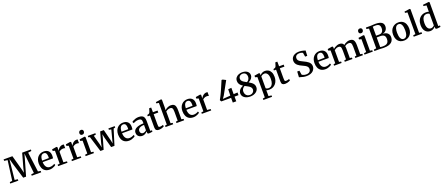

<svg xmlns="http://www.w3.org/2000/svg" viewBox="205 -3145 13231 5711"><g transform="rotate(-20 6820.0 -290.0)"><path d="M81.5 -56 164.5 -683 59 -697V-743H337.5L461 -293.5L492.5 -163.5L522 -294L646.5 -743H921.5V-697L814.5 -683L896.5 -57L979 -45V0H680V-45L767.5 -56L719.5 -509.5L701 -697L659.5 -542.5L512 -32.5H421.5L275.5 -513L225.5 -697L206 -509.5L158.5 -56L255 -45V0H0.5V-45Z M1248.5 11Q1164 11 1108.5 -24.5Q1053 -60 1026 -123.5Q999 -187 999 -270.5Q999 -337 1018.2 -390Q1037.5 -443 1072.2 -480.5Q1107 -518 1154 -538Q1201 -558 1257 -558Q1351.5 -558 1403.8 -507.2Q1456 -456.5 1458.5 -361.5Q1458.5 -330.5 1457 -308.2Q1455.5 -286 1451.5 -269.5H1124Q1125 -222.5 1135.5 -183.8Q1146 -145 1165.8 -117.2Q1185.5 -89.5 1214.8 -74.5Q1244 -59.5 1283 -59.5Q1323.5 -59.5 1364.5 -73.5Q1405.5 -87.5 1428 -105L1447 -63Q1430 -45 1399 -28.2Q1368 -11.5 1328.8 -0.2Q1289.5 11 1248.5 11ZM1124 -317.5 1336.5 -320Q1338 -330.5 1338.5 -342.5Q1339 -354.5 1339 -365Q1339 -429 1317.2 -467.5Q1295.5 -506 1242.5 -506Q1217.5 -506 1196.2 -495.8Q1175 -485.5 1159.2 -463.2Q1143.5 -441 1134.5 -405Q1125.5 -369 1124 -317.5Z M1515 0V-44.5L1583 -54V-462.5L1516.5 -480.5V-530.5L1658 -554.5H1666L1688 -537.5V-514.5L1685 -426.5L1688 -428Q1692 -439 1705.2 -459.5Q1718.5 -480 1740.8 -501.2Q1763 -522.5 1793 -537.2Q1823 -552 1860 -552Q1873.5 -552 1881.8 -550.5Q1890 -549 1895 -547V-428Q1888.5 -433.5 1873.8 -437.5Q1859 -441.5 1836 -441.5Q1802 -441.5 1776.5 -433.5Q1751 -425.5 1732.5 -413.5Q1714 -401.5 1701 -389V-54.5L1811.5 -44V0Z M1951.5 0V-44.5L2019.5 -54V-462.5L1953 -480.5V-530.5L2094.5 -554.5H2102.5L2124.5 -537.5V-514.5L2121.5 -426.5L2124.5 -428Q2128.5 -439 2141.8 -459.5Q2155 -480 2177.2 -501.2Q2199.5 -522.5 2229.5 -537.2Q2259.5 -552 2296.5 -552Q2310 -552 2318.2 -550.5Q2326.5 -549 2331.5 -547V-428Q2325 -433.5 2310.2 -437.5Q2295.5 -441.5 2272.5 -441.5Q2238.5 -441.5 2213 -433.5Q2187.5 -425.5 2169 -413.5Q2150.5 -401.5 2137.5 -389V-54.5L2248 -44V0Z M2386 0V-45L2458.5 -55.5V-462.5L2388 -481V-529.5L2547.5 -554.5H2554L2577 -536.5V-55L2648 -45V0ZM2510.5 -632.5Q2477.5 -632.5 2460 -652.8Q2442.5 -673 2442.5 -701.5Q2442.5 -733.5 2462 -757Q2481.5 -780.5 2518.5 -780.5H2519.5Q2552.5 -780.5 2570 -760.8Q2587.5 -741 2587.5 -712.5Q2587.5 -680.5 2568 -656.5Q2548.5 -632.5 2511.5 -632.5Z M2651.5 -499.5V-543H2891V-499.5L2821 -486L2900 -190.5L2924.5 -79L2948 -193L3043 -543H3158L3247.5 -191L3271 -78.5L3298.5 -192.5L3375 -485.5L3303.5 -499.5V-543H3503V-499.5L3449 -486L3296 6H3191L3099 -329.5L3075.5 -443L3050.5 -329.5L2953.5 6H2851.5L2700 -486.5Z M3761.5 11Q3677 11 3621.5 -24.5Q3566 -60 3539 -123.5Q3512 -187 3512 -270.5Q3512 -337 3531.2 -390Q3550.5 -443 3585.2 -480.5Q3620 -518 3667 -538Q3714 -558 3770 -558Q3864.5 -558 3916.8 -507.2Q3969 -456.5 3971.5 -361.5Q3971.5 -330.5 3970 -308.2Q3968.5 -286 3964.5 -269.5H3637Q3638 -222.5 3648.5 -183.8Q3659 -145 3678.8 -117.2Q3698.5 -89.5 3727.8 -74.5Q3757 -59.5 3796 -59.5Q3836.5 -59.5 3877.5 -73.5Q3918.5 -87.5 3941 -105L3960 -63Q3943 -45 3912 -28.2Q3881 -11.5 3841.8 -0.2Q3802.5 11 3761.5 11ZM3637 -317.5 3849.5 -320Q3851 -330.5 3851.5 -342.5Q3852 -354.5 3852 -365Q3852 -429 3830.2 -467.5Q3808.5 -506 3755.5 -506Q3730.5 -506 3709.2 -495.8Q3688 -485.5 3672.2 -463.2Q3656.5 -441 3647.5 -405Q3638.5 -369 3637 -317.5Z M4176 10.5Q4133 10.5 4096.5 -7Q4060 -24.5 4037.8 -59.2Q4015.5 -94 4015.5 -146Q4015.5 -195 4042.2 -229.2Q4069 -263.5 4114.5 -285Q4160 -306.5 4217 -316.8Q4274 -327 4335 -328V-365Q4335 -405 4326 -429.8Q4317 -454.5 4294.2 -466.2Q4271.5 -478 4229.5 -478Q4174 -478 4131.5 -461.5Q4089 -445 4064.5 -432.5L4040 -481Q4052.5 -492 4085 -509.8Q4117.5 -527.5 4163.5 -541.5Q4209.5 -555.5 4262.5 -555.5Q4331 -555.5 4371.8 -535Q4412.5 -514.5 4430.8 -471.8Q4449 -429 4449 -362V-49L4503 -48V-6.5Q4492 -3.5 4473.5 0Q4455 3.5 4434.2 6Q4413.5 8.5 4395 8.5Q4366 8.5 4353.5 0Q4341 -8.5 4341 -37.5V-71.5Q4329.5 -57 4306.2 -37.5Q4283 -18 4250 -3.8Q4217 10.5 4176 10.5ZM4228 -60Q4253.5 -60 4283 -74Q4312.5 -88 4335 -109V-278.5Q4269.5 -278.5 4226.2 -263Q4183 -247.5 4161.5 -220.8Q4140 -194 4140 -159.5Q4140 -126 4151.5 -104Q4163 -82 4182.8 -71Q4202.5 -60 4228 -60Z M4707 10Q4652.5 10 4623.8 -15.5Q4595 -41 4595 -104V-480H4527V-523Q4536.5 -526 4548.5 -529.2Q4560.5 -532.5 4571 -536Q4581.5 -539.5 4587 -543.5Q4593.5 -548.5 4598.5 -554.2Q4603.5 -560 4607.5 -568Q4611.5 -576 4615.5 -585.5Q4620.5 -597.5 4626.5 -617.2Q4632.5 -637 4638.2 -657.2Q4644 -677.5 4648 -691.5H4711.5L4713.5 -543H4859.5V-480H4714V-169Q4714 -121.5 4718 -99.5Q4722 -77.5 4733.5 -71.2Q4745 -65 4766.5 -65Q4790.5 -65 4818.2 -72Q4846 -79 4861 -86L4877 -42.5Q4861.5 -30 4834.8 -18Q4808 -6 4775 2Q4742 10 4707 10Z M4975 -55V-743L4898.5 -755V-795.5L5063 -819H5069.5L5092 -803L5092.5 -556.5L5088 -472Q5106 -490 5136 -509.5Q5166 -529 5203.5 -542.2Q5241 -555.5 5281.5 -555.5Q5343 -555.5 5376.8 -532Q5410.5 -508.5 5424 -459.8Q5437.5 -411 5437.5 -335.5V-55.5L5503 -45V0H5261V-45L5319.5 -55.5V-335Q5319.5 -384.5 5312.8 -417Q5306 -449.5 5286.5 -465.2Q5267 -481 5228 -481Q5203 -481 5178.5 -473.5Q5154 -466 5132.2 -453.8Q5110.5 -441.5 5093.5 -428V-55.5L5157 -45V0H4915V-45Z M5797.5 11Q5713 11 5657.5 -24.5Q5602 -60 5575 -123.5Q5548 -187 5548 -270.5Q5548 -337 5567.2 -390Q5586.5 -443 5621.2 -480.5Q5656 -518 5703 -538Q5750 -558 5806 -558Q5900.5 -558 5952.8 -507.2Q6005 -456.5 6007.5 -361.5Q6007.5 -330.5 6006 -308.2Q6004.5 -286 6000.5 -269.5H5673Q5674 -222.5 5684.5 -183.8Q5695 -145 5714.8 -117.2Q5734.5 -89.5 5763.8 -74.5Q5793 -59.5 5832 -59.5Q5872.5 -59.5 5913.5 -73.5Q5954.5 -87.5 5977 -105L5996 -63Q5979 -45 5948 -28.2Q5917 -11.5 5877.8 -0.2Q5838.5 11 5797.5 11ZM5673 -317.5 5885.5 -320Q5887 -330.5 5887.5 -342.5Q5888 -354.5 5888 -365Q5888 -429 5866.2 -467.5Q5844.5 -506 5791.5 -506Q5766.5 -506 5745.2 -495.8Q5724 -485.5 5708.2 -463.2Q5692.5 -441 5683.5 -405Q5674.5 -369 5673 -317.5Z M6064 0V-44.5L6132 -54V-462.5L6065.5 -480.5V-530.5L6207 -554.5H6215L6237 -537.5V-514.5L6234 -426.5L6237 -428Q6241 -439 6254.2 -459.5Q6267.5 -480 6289.8 -501.2Q6312 -522.5 6342 -537.2Q6372 -552 6409 -552Q6422.5 -552 6430.8 -550.5Q6439 -549 6444 -547V-428Q6437.5 -433.5 6422.8 -437.5Q6408 -441.5 6385 -441.5Q6351 -441.5 6325.5 -433.5Q6300 -425.5 6281.5 -413.5Q6263 -401.5 6250 -389V-54.5L6360.5 -44V0Z M7044 0V-149H6734.5L6706.5 -199.5Q6734.5 -249 6762 -304Q6789.5 -359 6816 -416.5Q6842.5 -474 6867.2 -531.8Q6892 -589.5 6915 -644Q6938 -698.5 6959 -746.5H6994L7088.5 -698L6861.5 -285L6803.5 -202.5L7044.5 -219.5L7051 -419L7153.5 -427V-227L7278.5 -234V-149H7153.5V0Z M7597.5 10Q7549.5 10 7504.2 -1.2Q7459 -12.5 7422.8 -35.8Q7386.5 -59 7365.2 -94.8Q7344 -130.5 7344 -180Q7344 -218 7361.8 -253.5Q7379.5 -289 7414.8 -318.5Q7450 -348 7502.5 -368Q7467.5 -390 7439 -417Q7410.5 -444 7393.5 -479.2Q7376.5 -514.5 7376.5 -560.5Q7376.5 -623 7409.8 -665.8Q7443 -708.5 7496.8 -730.5Q7550.5 -752.5 7611.5 -752.5Q7678 -752.5 7727.2 -731.8Q7776.5 -711 7803.5 -673.8Q7830.5 -636.5 7830.5 -587Q7830.5 -530.5 7794.8 -482.8Q7759 -435 7691 -403Q7737 -378.5 7775.2 -349.5Q7813.5 -320.5 7836.5 -283Q7859.5 -245.5 7859.5 -194.5Q7859.5 -147.5 7839 -109.8Q7818.5 -72 7782.5 -45.2Q7746.5 -18.5 7699.2 -4.2Q7652 10 7597.5 10ZM7604 -38Q7639 -38 7670 -53.2Q7701 -68.5 7720.2 -96.5Q7739.5 -124.5 7739.5 -163Q7739.5 -208 7711.2 -238.8Q7683 -269.5 7638 -294Q7593 -318.5 7542.5 -345Q7514.5 -330.5 7493.2 -308.5Q7472 -286.5 7460.5 -258.5Q7449 -230.5 7449 -199Q7449 -151.5 7467.5 -115.2Q7486 -79 7520.8 -58.5Q7555.5 -38 7604 -38ZM7648 -426Q7689 -449 7712.2 -486.5Q7735.5 -524 7735.5 -567.5Q7735.5 -610 7720.5 -641.5Q7705.5 -673 7677.2 -690.2Q7649 -707.5 7609 -707.5Q7574.5 -707.5 7545.8 -693.8Q7517 -680 7500 -654Q7483 -628 7483 -592Q7483 -553 7505.8 -524.2Q7528.5 -495.5 7566 -472.5Q7603.5 -449.5 7648 -426Z M7924.5 238.5V194L7991 181.5V-462.5L7923.5 -480.5V-530.5L8071 -554.5H8077.5L8098.5 -537V-479Q8112 -496 8135.5 -514.2Q8159 -532.5 8191.2 -545.2Q8223.5 -558 8262.5 -558Q8321.5 -558 8369.5 -529.8Q8417.5 -501.5 8446 -442.8Q8474.5 -384 8474.5 -291.5Q8474.5 -228.5 8455.2 -173.5Q8436 -118.5 8399.5 -77Q8363 -35.5 8311.5 -12.2Q8260 11 8196 11Q8171 11 8145.2 7Q8119.5 3 8105 -3L8107 79V182L8200 194V238.5ZM8196.5 -38Q8240.5 -38 8274.5 -63Q8308.5 -88 8328.2 -140.8Q8348 -193.5 8348 -277Q8348 -333.5 8338 -373.8Q8328 -414 8310 -439.5Q8292 -465 8268.5 -477Q8245 -489 8218 -489Q8192 -489 8170.2 -481Q8148.5 -473 8132.5 -461.5Q8116.5 -450 8107 -439.5V-69Q8115 -57.5 8139.5 -47.8Q8164 -38 8196.5 -38Z M8700 10Q8645.5 10 8616.8 -15.5Q8588 -41 8588 -104V-480H8520V-523Q8529.5 -526 8541.5 -529.2Q8553.5 -532.5 8564 -536Q8574.5 -539.5 8580 -543.5Q8586.5 -548.5 8591.5 -554.2Q8596.5 -560 8600.5 -568Q8604.5 -576 8608.5 -585.5Q8613.5 -597.5 8619.5 -617.2Q8625.5 -637 8631.2 -657.2Q8637 -677.5 8641 -691.5H8704.5L8706.5 -543H8852.5V-480H8707V-169Q8707 -121.5 8711 -99.5Q8715 -77.5 8726.5 -71.2Q8738 -65 8759.5 -65Q8783.5 -65 8811.2 -72Q8839 -79 8854 -86L8870 -42.5Q8854.5 -30 8827.8 -18Q8801 -6 8768 2Q8735 10 8700 10Z M9379 11Q9320.5 11 9275 0.2Q9229.5 -10.5 9198 -21.5Q9166.5 -32.5 9150 -34L9160 -213H9229.5L9250.5 -82Q9261 -71.5 9279.8 -62Q9298.5 -52.5 9324 -46.2Q9349.5 -40 9380.5 -39.5Q9433.5 -39.5 9466.5 -55.5Q9499.5 -71.5 9515 -99.8Q9530.5 -128 9530.5 -164.5Q9530.5 -205 9507.5 -233.2Q9484.5 -261.5 9444.5 -284Q9404.5 -306.5 9354 -329Q9323.5 -342.5 9289.5 -361Q9255.5 -379.5 9225.5 -406Q9195.5 -432.5 9176.8 -469.2Q9158 -506 9158 -556.5Q9158 -610.5 9187.5 -654.8Q9217 -699 9273.5 -725.5Q9330 -752 9410.5 -752Q9449.5 -752 9481.2 -747Q9513 -742 9537.8 -735.2Q9562.5 -728.5 9580.2 -722.8Q9598 -717 9608.5 -716L9600.5 -548.5H9533L9512 -673.5Q9506.5 -679.5 9491.8 -686.2Q9477 -693 9455.5 -697.8Q9434 -702.5 9407.5 -702.5Q9362 -702.5 9331.8 -688.8Q9301.5 -675 9286.5 -650.2Q9271.5 -625.5 9271.5 -592Q9271.5 -549 9294.5 -520.8Q9317.5 -492.5 9357.2 -471Q9397 -449.5 9446.5 -425.5Q9480.5 -409.5 9516.2 -390Q9552 -370.5 9582.8 -344.8Q9613.5 -319 9632.5 -284.5Q9651.5 -250 9651.5 -204Q9651.5 -165.5 9636.2 -127.5Q9621 -89.5 9588.8 -58.2Q9556.5 -27 9504.5 -8Q9452.5 11 9379 11Z M9977 11Q9892.5 11 9837 -24.5Q9781.5 -60 9754.5 -123.5Q9727.5 -187 9727.5 -270.5Q9727.5 -337 9746.8 -390Q9766 -443 9800.8 -480.5Q9835.5 -518 9882.5 -538Q9929.5 -558 9985.5 -558Q10080 -558 10132.2 -507.2Q10184.5 -456.5 10187 -361.5Q10187 -330.5 10185.5 -308.2Q10184 -286 10180 -269.5H9852.5Q9853.5 -222.5 9864 -183.8Q9874.5 -145 9894.2 -117.2Q9914 -89.5 9943.2 -74.5Q9972.5 -59.5 10011.5 -59.5Q10052 -59.5 10093 -73.5Q10134 -87.5 10156.5 -105L10175.5 -63Q10158.5 -45 10127.5 -28.2Q10096.5 -11.5 10057.2 -0.2Q10018 11 9977 11ZM9852.5 -317.5 10065 -320Q10066.5 -330.5 10067 -342.5Q10067.5 -354.5 10067.5 -365Q10067.5 -429 10045.8 -467.5Q10024 -506 9971 -506Q9946 -506 9924.8 -495.8Q9903.5 -485.5 9887.8 -463.2Q9872 -441 9863 -405Q9854 -369 9852.5 -317.5Z M10249.5 0V-45L10307.5 -55.5V-462.5L10241 -480.5V-530.5L10388.5 -554.5L10405.5 -547.5L10417 -515L10416.5 -469Q10437.5 -490 10470.8 -509.8Q10504 -529.5 10541.8 -542.2Q10579.5 -555 10613 -555Q10667 -555 10699.5 -535.8Q10732 -516.5 10748 -475.5Q10767 -495 10798 -513.2Q10829 -531.5 10865.8 -543.2Q10902.5 -555 10939 -555Q10984 -555 11014.2 -542Q11044.5 -529 11062.8 -502.2Q11081 -475.5 11089 -434.2Q11097 -393 11097 -336.5V-55.5L11162.5 -45V0H10922V-45L10978 -55.5V-333Q10978 -383 10970.8 -416Q10963.5 -449 10943 -465.2Q10922.5 -481.5 10883.5 -481.5Q10860 -481.5 10837.2 -474.8Q10814.5 -468 10794.5 -457.2Q10774.5 -446.5 10760 -435Q10762.5 -422 10764.2 -406.2Q10766 -390.5 10766.8 -373.2Q10767.5 -356 10767.5 -337V-55.5L10831.5 -45V0H10589V-45L10648 -55.5V-335Q10648 -385 10641.5 -417.2Q10635 -449.5 10616.2 -465.2Q10597.5 -481 10559.5 -481Q10522 -481 10487 -464.5Q10452 -448 10426.5 -428V-55.5L10488.5 -45V0Z M11213 0V-45L11285.5 -55.5V-462.5L11215 -481V-529.5L11374.5 -554.5H11381L11404 -536.5V-55L11475 -45V0ZM11337.5 -632.5Q11304.5 -632.5 11287 -652.8Q11269.5 -673 11269.5 -701.5Q11269.5 -733.5 11289 -757Q11308.5 -780.5 11345.5 -780.5H11346.5Q11379.5 -780.5 11397 -760.8Q11414.5 -741 11414.5 -712.5Q11414.5 -680.5 11395 -656.5Q11375.5 -632.5 11338.5 -632.5Z M11604.5 -56.5V-683L11527 -696.5V-743H11666Q11696.5 -743 11722.5 -745Q11748.5 -747 11773 -748.8Q11797.5 -750.5 11823.5 -750.5Q11898.5 -750.5 11949 -738.2Q11999.5 -726 12029.5 -703.5Q12059.5 -681 12072.2 -649.8Q12085 -618.5 12085 -580.5Q12085 -532.5 12066 -493.8Q12047 -455 12012 -429.5Q11977 -404 11929.5 -395.5Q11993 -397 12039.5 -376Q12086 -355 12111.2 -315.8Q12136.5 -276.5 12136.5 -223Q12136.5 -177 12121.5 -135.8Q12106.5 -94.5 12071 -62.5Q12035.5 -30.5 11975.2 -12.2Q11915 6 11825 6Q11796 6 11772 4.5Q11748 3 11723 1.5Q11698 0 11664.5 0H11525.5V-45ZM11728.5 -413Q11738 -412.5 11751.2 -412Q11764.5 -411.5 11779 -411.5Q11793.5 -411.5 11806.8 -411.5Q11820 -411.5 11829.5 -411.5Q11874 -411.5 11903.2 -430.2Q11932.5 -449 11947 -483.2Q11961.5 -517.5 11961.5 -564.5Q11961.5 -634.5 11928.5 -668.2Q11895.5 -702 11813.5 -702Q11797 -702 11780.5 -701Q11764 -700 11750.5 -698.5Q11737 -697 11728.5 -696.5ZM11728 -53Q11739 -49.5 11755.2 -47.5Q11771.5 -45.5 11789.5 -45Q11807.5 -44.5 11823 -44.5Q11889 -44.5 11927.8 -65Q11966.5 -85.5 11983.2 -122.8Q12000 -160 12000 -210Q12000 -287.5 11962.8 -322.2Q11925.5 -357 11843.5 -357Q11831 -357 11815.2 -357Q11799.5 -357 11782.8 -356.8Q11766 -356.5 11751.8 -356.2Q11737.5 -356 11728.5 -355.5Z M12214.5 -270.5Q12214.5 -341 12236.2 -394.8Q12258 -448.5 12295.8 -484.8Q12333.5 -521 12380.5 -539.5Q12427.5 -558 12478.5 -558Q12563 -558 12618.5 -521.8Q12674 -485.5 12701.5 -422Q12729 -358.5 12729 -276.5Q12729 -205.5 12707 -151.5Q12685 -97.5 12647.8 -61.2Q12610.5 -25 12563 -7Q12515.5 11 12465 11Q12402 11 12354.8 -9.8Q12307.5 -30.5 12276.5 -68Q12245.5 -105.5 12230 -157.2Q12214.5 -209 12214.5 -270.5ZM12473 -41Q12513.5 -41 12541.2 -65.8Q12569 -90.5 12583.8 -140.5Q12598.5 -190.5 12598.5 -266.5Q12598.5 -318 12591.8 -361.8Q12585 -405.5 12570.2 -438Q12555.5 -470.5 12531.5 -488.2Q12507.5 -506 12472.5 -506Q12432 -506 12403.5 -481.5Q12375 -457 12360 -407Q12345 -357 12345 -280.5Q12345 -228 12352 -184.2Q12359 -140.5 12374.2 -108.5Q12389.5 -76.5 12413.8 -58.8Q12438 -41 12473 -41Z M12844 -55.5V-743L12769.5 -755V-795.5L12932.5 -819H12938.5L12960.5 -803V-55L13036 -45V0H12771V-45Z M13291.5 11Q13248.5 11 13210 -5Q13171.5 -21 13142.2 -54Q13113 -87 13096.2 -137.5Q13079.5 -188 13079.5 -256.5Q13079.5 -342 13113.2 -410.2Q13147 -478.5 13210.2 -518.2Q13273.5 -558 13359.5 -558Q13385.5 -558 13408.5 -554.2Q13431.5 -550.5 13448 -544.5V-745.5L13355 -757.5V-798L13536 -819H13544L13565 -802.5V-48H13619.5V-5Q13600 -0.5 13570.5 4.8Q13541 10 13512 10Q13485.5 10 13471 1.5Q13456.5 -7 13456.5 -37V-70.5Q13442 -50 13417.8 -31.2Q13393.5 -12.5 13361.5 -0.8Q13329.5 11 13291.5 11ZM13337 -58.5Q13363 -58.5 13385 -67Q13407 -75.5 13423 -88Q13439 -100.5 13448 -112V-475.5Q13440.5 -488 13415.5 -497.2Q13390.5 -506.5 13359.5 -506.5Q13315 -506.5 13281 -482.5Q13247 -458.5 13227.5 -406.8Q13208 -355 13207 -272Q13206.5 -195.5 13224 -148.5Q13241.5 -101.5 13271.2 -80Q13301 -58.5 13337 -58.5Z"/></g></svg>

Font: Merriweather 48pt SemiBold
Style: Regular
Weight: 600
Version: Version 2.100